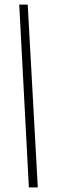

<svg xmlns="http://www.w3.org/2000/svg" viewBox="-20 -763 257 838"><path d="M106 55 64 -743H101L145 55Z"/></svg>

Font: Saira UltraCondensed ExtraLight
Style: Italic
Weight: 250
Width: 1
Italic angle: -12°
Designer: Hector Gatti with collaboration of the Omnibus-Type team
Foundry: Omnibus-Type
Version: Version 1.101